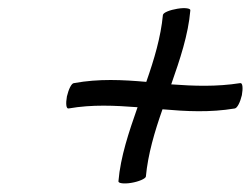

<svg xmlns="http://www.w3.org/2000/svg" viewBox="-20 -497 604 462"><path d="M145 -236C202 -246 257 -243 311 -239C290 -179 270 -120 265 -61C264 -56 278 -54 296 -57C314 -60 330 -67 331 -72C336 -126 352 -180 371 -234C428 -229 485 -226 545 -236C551 -237 558 -251 562 -268C565 -285 564 -298 558 -297C501 -288 446 -290 392 -294C413 -354 433 -413 438 -472C439 -477 425 -479 407 -476C389 -473 373 -467 372 -461C367 -408 351 -354 332 -300C275 -305 218 -308 158 -297C152 -297 145 -282 141 -265C138 -248 139 -235 145 -236Z"/></svg>

Font: Nupuram ExtraLight Oblique
Style: Regular
Weight: 200
Designer: Santhosh Thottingal (santhosh.thottingal@gmail.com)
Foundry: SMC
Version: Version 1.000